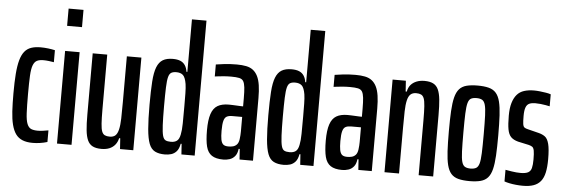

<svg xmlns="http://www.w3.org/2000/svg" viewBox="-49 -894 3095 1053"><g transform="rotate(5 1499.0 -367.5)"><path d="M157 8Q124 8 101 -1.5Q78 -11 64 -30.5Q50 -50 42 -81Q34 -112 31.5 -154.5Q29 -197 29 -253Q29 -316 32.5 -361Q36 -406 44.5 -436.5Q53 -467 67.5 -485Q82 -503 104 -510.5Q126 -518 156 -518Q176 -518 197 -515.5Q218 -513 235 -509V-443Q223 -445 207.5 -447Q192 -449 177 -449Q155 -449 141.5 -442Q128 -435 120.5 -415.5Q113 -396 111 -358Q109 -320 109 -257Q109 -191 111 -151.5Q113 -112 121 -92.5Q129 -73 143 -67Q157 -61 180 -61Q195 -61 210.5 -63.5Q226 -66 238 -68V-4Q218 2 197.5 5Q177 8 157 8Z M290 -648V-743H372V-648ZM291 0V-510H371V0Z M536 8Q506 8 487.5 -1.5Q469 -11 459.5 -32Q450 -53 446.5 -87Q443 -121 443 -173V-510H523V-209Q523 -160 525 -130.5Q527 -101 532.5 -87Q538 -73 548.5 -68Q559 -63 575 -63Q596 -63 607 -73.5Q618 -84 623.5 -107.5Q629 -131 630 -168Q631 -205 631 -258V-510H711V0H638L634 -59H628Q623 -37 610.5 -22Q598 -7 579.5 0.5Q561 8 536 8Z M885 8Q852 8 830.5 -3Q809 -14 798 -42.5Q787 -71 782.5 -123Q778 -175 778 -256Q778 -333 781.5 -384Q785 -435 796.5 -464Q808 -493 829 -505.5Q850 -518 884 -518Q909 -518 925.5 -511Q942 -504 951.5 -489.5Q961 -475 964 -454H969V-743H1049V0H976L972 -58H967Q962 -30 949.5 -16Q937 -2 920.5 3Q904 8 885 8ZM912 -64Q933 -64 945.5 -73.5Q958 -83 963 -109Q968 -132 968.5 -170Q969 -208 969 -265Q969 -305 968.5 -336Q968 -367 965 -387Q959 -423 946 -435Q933 -447 909 -447Q892 -447 881.5 -441Q871 -435 866 -416.5Q861 -398 859.5 -359Q858 -320 858 -255Q858 -190 860 -151Q862 -112 867 -93.5Q872 -75 882.5 -69.5Q893 -64 912 -64Z M1207 8Q1166 8 1143.5 -7Q1121 -22 1112.5 -55Q1104 -88 1104 -145Q1104 -201 1115 -234Q1126 -267 1149.5 -281Q1173 -295 1211 -295Q1220 -295 1231 -294.5Q1242 -294 1253 -293.5Q1264 -293 1273.5 -292.5Q1283 -292 1290 -292V-336Q1290 -374 1287.5 -396.5Q1285 -419 1278 -430.5Q1271 -442 1255 -445.5Q1239 -449 1211 -449Q1189 -449 1171.5 -447.5Q1154 -446 1141.5 -444.5Q1129 -443 1121 -442V-508Q1135 -510 1165 -514Q1195 -518 1236 -518Q1265 -518 1287.5 -513.5Q1310 -509 1325.5 -497Q1341 -485 1351 -465Q1361 -445 1365.5 -415Q1370 -385 1370 -344V0H1296L1292 -58H1286Q1283 -32 1271 -17.5Q1259 -3 1242 2.5Q1225 8 1207 8ZM1229 -66Q1242 -66 1254 -69Q1266 -72 1275 -81.5Q1284 -91 1287 -111Q1290 -134 1290 -153.5Q1290 -173 1290 -199V-234H1235Q1217 -234 1205.5 -228Q1194 -222 1189 -203.5Q1184 -185 1184 -149Q1184 -118 1187.5 -100Q1191 -82 1200 -74Q1209 -66 1229 -66Z M1539 8Q1506 8 1484.5 -3Q1463 -14 1452 -42.5Q1441 -71 1436.5 -123Q1432 -175 1432 -256Q1432 -333 1435.5 -384Q1439 -435 1450.5 -464Q1462 -493 1483 -505.5Q1504 -518 1538 -518Q1563 -518 1579.5 -511Q1596 -504 1605.5 -489.5Q1615 -475 1618 -454H1623V-743H1703V0H1630L1626 -58H1621Q1616 -30 1603.5 -16Q1591 -2 1574.5 3Q1558 8 1539 8ZM1566 -64Q1587 -64 1599.5 -73.5Q1612 -83 1617 -109Q1622 -132 1622.5 -170Q1623 -208 1623 -265Q1623 -305 1622.5 -336Q1622 -367 1619 -387Q1613 -423 1600 -435Q1587 -447 1563 -447Q1546 -447 1535.5 -441Q1525 -435 1520 -416.5Q1515 -398 1513.5 -359Q1512 -320 1512 -255Q1512 -190 1514 -151Q1516 -112 1521 -93.5Q1526 -75 1536.5 -69.5Q1547 -64 1566 -64Z M1861 8Q1820 8 1797.5 -7Q1775 -22 1766.5 -55Q1758 -88 1758 -145Q1758 -201 1769 -234Q1780 -267 1803.5 -281Q1827 -295 1865 -295Q1874 -295 1885 -294.5Q1896 -294 1907 -293.5Q1918 -293 1927.5 -292.5Q1937 -292 1944 -292V-336Q1944 -374 1941.5 -396.5Q1939 -419 1932 -430.5Q1925 -442 1909 -445.5Q1893 -449 1865 -449Q1843 -449 1825.5 -447.5Q1808 -446 1795.5 -444.5Q1783 -443 1775 -442V-508Q1789 -510 1819 -514Q1849 -518 1890 -518Q1919 -518 1941.5 -513.5Q1964 -509 1979.5 -497Q1995 -485 2005 -465Q2015 -445 2019.5 -415Q2024 -385 2024 -344V0H1950L1946 -58H1940Q1937 -32 1925 -17.5Q1913 -3 1896 2.5Q1879 8 1861 8ZM1883 -66Q1896 -66 1908 -69Q1920 -72 1929 -81.5Q1938 -91 1941 -111Q1944 -134 1944 -153.5Q1944 -173 1944 -199V-234H1889Q1871 -234 1859.5 -228Q1848 -222 1843 -203.5Q1838 -185 1838 -149Q1838 -118 1841.5 -100Q1845 -82 1854 -74Q1863 -66 1883 -66Z M2094 0V-510H2167L2171 -451H2177Q2182 -475 2194.5 -489Q2207 -503 2226 -510.5Q2245 -518 2269 -518Q2299 -518 2317.5 -508.5Q2336 -499 2345.5 -478Q2355 -457 2358.5 -423Q2362 -389 2362 -337V0H2282V-301Q2282 -351 2280 -380Q2278 -409 2272.5 -423Q2267 -437 2256.5 -442Q2246 -447 2230 -447Q2210 -447 2198.5 -436.5Q2187 -426 2181.5 -402.5Q2176 -379 2175 -342Q2174 -305 2174 -252V0Z M2562 8Q2526 8 2501 1.5Q2476 -5 2461 -22Q2446 -39 2438.5 -69Q2431 -99 2428.5 -144.5Q2426 -190 2426 -255Q2426 -320 2428.5 -365.5Q2431 -411 2438.5 -441Q2446 -471 2461 -488Q2476 -505 2501 -511.5Q2526 -518 2562 -518Q2598 -518 2623 -511.5Q2648 -505 2663 -488Q2678 -471 2685.5 -441Q2693 -411 2695.5 -365.5Q2698 -320 2698 -255Q2698 -190 2695.5 -144.5Q2693 -99 2685.5 -69Q2678 -39 2663 -22Q2648 -5 2623 1.5Q2598 8 2562 8ZM2562 -61Q2581 -61 2592.5 -67.5Q2604 -74 2609.5 -93Q2615 -112 2616.5 -151Q2618 -190 2618 -255Q2618 -320 2616.5 -358.5Q2615 -397 2609.5 -416.5Q2604 -436 2592.5 -442.5Q2581 -449 2562 -449Q2543 -449 2531.5 -443Q2520 -437 2514.5 -417.5Q2509 -398 2507.5 -359Q2506 -320 2506 -255Q2506 -190 2507.5 -151Q2509 -112 2514.5 -93Q2520 -74 2531.5 -67.5Q2543 -61 2562 -61Z M2857 8Q2838 8 2818 6Q2798 4 2781.5 0.5Q2765 -3 2754 -7V-71Q2759 -70 2768.5 -68.5Q2778 -67 2790 -65Q2802 -63 2814.5 -62Q2827 -61 2837 -61Q2865 -61 2879 -68.5Q2893 -76 2897.5 -93.5Q2902 -111 2902 -140Q2902 -174 2899 -189.5Q2896 -205 2888.5 -210Q2881 -215 2869 -218L2809 -231Q2783 -238 2769.5 -252Q2756 -266 2751 -293.5Q2746 -321 2746 -368Q2746 -410 2754.5 -438.5Q2763 -467 2778.5 -485Q2794 -503 2818 -510.5Q2842 -518 2872 -518Q2888 -518 2905.5 -516Q2923 -514 2938.5 -511.5Q2954 -509 2965 -505V-439Q2956 -441 2942.5 -443.5Q2929 -446 2914 -447.5Q2899 -449 2885 -449Q2865 -449 2852 -443Q2839 -437 2833 -420.5Q2827 -404 2827 -374Q2827 -344 2829 -330Q2831 -316 2837.5 -311Q2844 -306 2858 -303L2918 -288Q2938 -283 2952.5 -272.5Q2967 -262 2974.5 -233.5Q2982 -205 2982 -149Q2982 -106 2975.5 -76Q2969 -46 2954 -27.5Q2939 -9 2915 -0.5Q2891 8 2857 8Z"/></g></svg>

Font: Saira UltraCondensed SemiBold
Style: Regular
Weight: 600
Width: 1
Designer: Hector Gatti with collaboration of the Omnibus-Type team
Foundry: Omnibus-Type
Version: Version 1.101